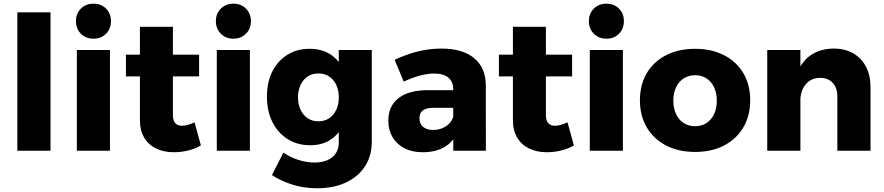

<svg xmlns="http://www.w3.org/2000/svg" viewBox="-20 -808 4738 1029"><path d="M72.9 -742H250.7V0H72.9Z M391.9 -540.1H569.3V0H391.9ZM480.9 -788.3Q521.9 -788.3 548.3 -761.9Q574.7 -735.4 574.7 -694.4Q574.7 -653.9 548.3 -627.2Q521.9 -600.6 480.9 -600.6Q440.3 -600.6 413.6 -627.2Q387 -653.9 387 -694.4Q387 -735.4 413.6 -761.9Q440.3 -788.3 480.9 -788.3Z M906.7 -192Q906.7 -161 920 -147.2Q933.3 -133.4 956.3 -134Q969.7 -134 986.6 -138.9Q1003.6 -143.7 1022.6 -152.3L1056.7 -28.7Q1028 -11.4 989.6 -1.8Q951.1 7.9 911.4 7.9Q858.9 7.9 817.7 -11.6Q776.6 -31.1 753.2 -69.7Q729.9 -108.3 729.9 -164V-664.4H906.7ZM654.9 -514.9H1047.1V-398.6H654.9Z M1141.9 -540.1H1319.3V0H1141.9ZM1230.9 -788.3Q1271.9 -788.3 1298.3 -761.9Q1324.7 -735.4 1324.7 -694.4Q1324.7 -653.9 1298.3 -627.2Q1271.9 -600.6 1230.9 -600.6Q1190.3 -600.6 1163.6 -627.2Q1137 -653.9 1137 -694.4Q1137 -735.4 1163.6 -761.9Q1190.3 -788.3 1230.9 -788.3Z M1972.6 -48.4Q1972.6 28 1935.7 84Q1898.9 140 1833.1 170.5Q1767.4 201 1679.4 201Q1607.7 201 1545.3 180.8Q1482.9 160.6 1437.3 130.4L1498.9 10.3Q1535.7 34.9 1578.9 48.9Q1622 63 1665.9 63Q1706.6 63 1735.8 49.8Q1765 36.6 1780.4 12.7Q1795.7 -11.1 1795.7 -43.7V-540.1H1972.6ZM1638 -546.4Q1705.1 -546.9 1752.4 -515.5Q1799.6 -484.1 1824.4 -426.6Q1849.3 -369 1848.9 -289.6Q1849.3 -209.6 1824.9 -151.2Q1800.6 -92.9 1754.4 -61.2Q1708.1 -29.6 1642 -29.6Q1574.6 -29.6 1522.3 -62.1Q1470 -94.6 1440.3 -153.4Q1410.6 -212.3 1410.6 -290.6Q1410.6 -367.9 1439.5 -424.9Q1468.4 -482 1519.9 -514.2Q1571.4 -546.4 1638 -546.4ZM1686.7 -414.4Q1654.3 -414.4 1629.6 -398.4Q1604.9 -382.3 1591.1 -353.1Q1577.3 -324 1576.9 -285.9Q1577.3 -248.3 1591.1 -219.1Q1604.9 -190 1629.4 -173.9Q1653.9 -157.9 1686.7 -157.9Q1719.1 -157.9 1743.6 -173.9Q1768.1 -190 1781.9 -219.1Q1795.7 -248.3 1795.7 -285.9Q1795.7 -324.4 1781.9 -353.4Q1768.1 -382.3 1743.6 -398.4Q1719.1 -414.4 1686.7 -414.4Z M2302.6 -230.1Q2265.4 -230.1 2246.7 -216.6Q2228 -203 2228 -173.7Q2228 -145.3 2247.2 -128.4Q2266.4 -111.6 2300.7 -111.6Q2327.7 -111.6 2350.3 -120.9Q2372.9 -130.1 2388.3 -146.5Q2403.7 -162.9 2409.3 -184L2433.6 -104.7Q2412 -50.4 2364.1 -21.3Q2316.3 7.9 2245.9 7.9Q2188.3 7.9 2146.9 -13.9Q2105.4 -35.6 2083.3 -73.6Q2061.1 -111.7 2061.1 -161.1Q2061.1 -238.3 2114.5 -281Q2167.9 -323.7 2268.4 -324.7H2426.1V-230.1ZM2408.9 -331.3Q2408.9 -370.1 2382.9 -392Q2356.9 -413.9 2305.9 -413.9Q2271.9 -413.9 2229.8 -402.7Q2187.7 -391.6 2143.7 -370.3L2095 -487.7Q2137.7 -507.3 2178.4 -520.6Q2219.1 -533.9 2260.9 -540.7Q2302.7 -547.6 2347.4 -547.6Q2459.6 -547.6 2521.4 -496.1Q2583.1 -444.6 2583.6 -351.9L2584 0H2409.3Z M2905.7 -192Q2905.7 -161 2919 -147.2Q2932.3 -133.4 2955.3 -134Q2968.7 -134 2985.6 -138.9Q3002.6 -143.7 3021.6 -152.3L3055.7 -28.7Q3027 -11.4 2988.6 -1.8Q2950.1 7.9 2910.4 7.9Q2857.9 7.9 2816.7 -11.6Q2775.6 -31.1 2752.2 -69.7Q2728.9 -108.3 2728.9 -164V-664.4H2905.7ZM2653.9 -514.9H3046.1V-398.6H2653.9Z M3140.9 -540.1H3318.3V0H3140.9ZM3229.9 -788.3Q3270.9 -788.3 3297.3 -761.9Q3323.7 -735.4 3323.7 -694.4Q3323.7 -653.9 3297.3 -627.2Q3270.9 -600.6 3229.9 -600.6Q3189.3 -600.6 3162.6 -627.2Q3136 -653.9 3136 -694.4Q3136 -735.4 3162.6 -761.9Q3189.3 -788.3 3229.9 -788.3Z M3705.3 -546.4Q3794.1 -546.4 3860.6 -512.1Q3927.1 -477.9 3963.9 -415.9Q4000.6 -354 4000.6 -270.6Q4000.6 -187.7 3963.9 -125.3Q3927.1 -62.9 3860.6 -28.3Q3794.1 6.3 3705.3 6.3Q3616.4 6.3 3549.7 -28.3Q3483 -62.9 3446.3 -125.3Q3409.6 -187.7 3409.6 -270.6Q3409.6 -354 3446.3 -415.9Q3483 -477.9 3549.7 -512.1Q3616.4 -546.4 3705.3 -546.4ZM3705.3 -404.9Q3670.4 -404.9 3644 -387.8Q3617.6 -370.7 3603.1 -339.9Q3588.6 -309 3588.6 -268.4Q3588.6 -227.4 3603.1 -196.6Q3617.6 -165.7 3644 -148.6Q3670.4 -131.6 3705.3 -131.6Q3740.1 -131.6 3766.4 -148.6Q3792.6 -165.7 3807.1 -196.6Q3821.6 -227.4 3821.6 -268.4Q3821.6 -309 3807.1 -339.9Q3792.6 -370.7 3766.4 -387.8Q3740.1 -404.9 3705.3 -404.9Z M4467.6 -290.9Q4467.6 -337.4 4442.7 -364.1Q4417.9 -390.7 4375.6 -390.7Q4326.3 -390.3 4297.8 -355.6Q4269.3 -320.9 4269.3 -266.7H4227Q4227 -358.9 4253.9 -421.4Q4280.7 -484 4330.5 -515.8Q4380.3 -547.6 4448.6 -547.6Q4508.3 -547.6 4552.5 -522.3Q4596.7 -497 4621.1 -450.6Q4645.4 -404.3 4645.4 -340.9V0H4467.6ZM4091.9 -540.1H4269.7V0H4091.9Z"/></svg>

Font: Alexandria
Style: Regular
Weight: 400
Designer: Mohamed Gaber
Foundry: Kief Type Foundry
Version: Version 5.100